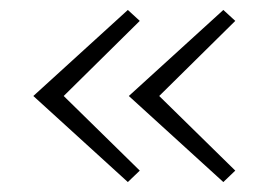

<svg xmlns="http://www.w3.org/2000/svg" viewBox="-20 -404 551 386"><path d="M237 -38 47 -211 237 -384 261 -362 103 -206V-216L261 -61ZM429 -38 239 -211 429 -384 453 -362 295 -206V-216L453 -61Z"/></svg>

Font: Ysabeau Office ExtraLight
Style: Regular
Weight: 250
Designer: Christian Thalmann (Catharsis Fonts)
Version: Version 2.001;gftools[0.9.30]; featfreeze: tnum,lnum,ss02